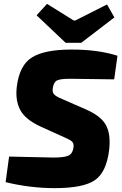

<svg xmlns="http://www.w3.org/2000/svg" viewBox="-20 -959 631 992"><path d="M571 -869 400 -738H319L169 -880L223 -939L361 -853H369L533 -936ZM318 -247 190 -305Q111 -341 84.5 -391Q58 -441 67 -513Q81 -623 146 -663Q211 -703 350 -703Q487 -703 587 -671L570 -549Q390 -552 341 -552Q294 -552 276 -544Q258 -536 253 -506Q249 -484 258.5 -472.5Q268 -461 302 -447L421 -395Q502 -360 527.5 -312.5Q553 -265 544 -185Q530 -69 470 -28Q410 13 264 13Q135 13 9 -18L27 -150Q229 -145 255 -145Q311 -145 332.5 -154.5Q354 -164 359 -193Q363 -215 354.5 -225Q346 -235 318 -247Z"/></svg>

Font: Exo 2.0 Extra Bold
Style: Italic
Weight: 800
Italic angle: -8°
Designer: Natanael Gama
Version: Version 1.001;PS 001.001;hotconv 1.0.70;makeotf.lib2.5.58329